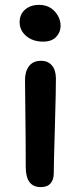

<svg xmlns="http://www.w3.org/2000/svg" viewBox="-20 -743 331 783"><path d="M155.8 -573.2Q114.3 -573.2 87.2 -595.9Q60.1 -618.7 60.1 -652.8Q60.1 -684.6 82.3 -703.9Q104.5 -723.1 139.2 -723.1Q178.7 -723.1 202.9 -696.8Q227.1 -670.4 227.1 -637.2Q227.1 -611.8 209 -592.5Q190.9 -573.2 155.8 -573.2ZM146 20Q85 20 85 -62Q85 -172.9 83.5 -276.4Q82 -379.9 82 -417Q82 -452.1 98.6 -473.6Q115.2 -495.1 147.9 -495.1Q174.8 -495.1 191.2 -476.8Q207.5 -458.5 208 -423.8Q208.5 -385.7 203.9 -228Q199.2 -70.3 199.2 -35.2Q199.2 -9.8 186 5.1Q172.9 20 146 20Z"/></svg>

Font: Shantell Sans Bouncy
Style: Regular
Weight: 500
Designer: Stephen Nixon, Anya Danilova, Shantell Martin
Foundry: Arrow Type
Version: Version 1.006;[9816181b4]